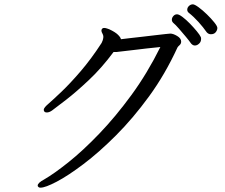

<svg xmlns="http://www.w3.org/2000/svg" viewBox="-20 -836 1040 886"><path d="M983 -707Q983 -697 975.5 -687.5Q968 -678 953 -678Q942 -678 934 -687Q918 -710 896 -734.5Q874 -759 851 -777Q844 -783 844 -791Q844 -801 852 -808.5Q860 -816 870 -816Q878 -816 896.5 -802.5Q915 -789 935 -769.5Q955 -750 969 -732.5Q983 -715 983 -707ZM899 -635Q890 -626 879 -626Q870 -626 862 -635Q853 -648 837.5 -666.5Q822 -685 806 -703.5Q790 -722 779 -731Q773 -737 773 -745Q773 -754 780 -762Q787 -770 797 -770Q806 -770 822.5 -757.5Q839 -745 856.5 -727Q874 -709 888 -692Q902 -675 906 -666Q908 -663 908 -657Q908 -643 899 -635ZM504 -596Q449 -522 390 -466.5Q331 -411 285 -375.5Q239 -340 220 -326Q207 -317 196 -317Q188 -317 185 -321Q182 -324 182 -329Q182 -335 188 -342Q194 -349 200 -354Q223 -374 263 -412Q303 -450 352 -507Q401 -564 449 -638Q452 -644 454 -650Q456 -656 457 -665V-666Q457 -674 452.5 -681.5Q448 -689 448 -695Q448 -701 453 -705Q455 -707 461 -707Q467 -707 474 -704.5Q481 -702 484 -701Q512 -688 524.5 -675.5Q537 -663 538 -655Q553 -657 579.5 -660Q606 -663 637 -666.5Q668 -670 696.5 -673.5Q725 -677 744.5 -679Q764 -681 766 -681Q779 -681 797.5 -670Q816 -659 816 -644Q816 -634 808.5 -627.5Q801 -621 799 -617Q742 -493 668 -391.5Q594 -290 515.5 -211.5Q437 -133 365.5 -79Q294 -25 241.5 2.5Q189 30 167 30Q160 30 157.5 27Q155 24 155 24Q154 23 154 20Q154 8 184 -8Q229 -34 295.5 -87Q362 -140 437.5 -218.5Q513 -297 586.5 -397.5Q660 -498 720 -619Q650 -612 603 -606Q556 -600 526 -597Q522 -596 518 -596Q514 -596 510 -596Z"/></svg>

Font: Moon Stars Kai HW
Style: Regular
Weight: 400
Designer: GuiWonder
Version: Version 1.101